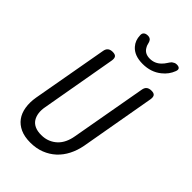

<svg xmlns="http://www.w3.org/2000/svg" viewBox="-280 -1050 1160 1160"><g transform="rotate(45 300.0 -470.0)"><path d="M137 -690Q140 -711 151.5 -720.5Q163 -730 183 -730Q204 -730 211.5 -720.5Q219 -711 216 -690L131 -207Q125 -176 128.5 -151Q132 -126 144 -107.5Q156 -89 178 -79Q200 -69 232 -69Q264 -69 289.5 -79.5Q315 -90 334 -108Q353 -126 365 -151.5Q377 -177 382 -207L468 -690Q471 -711 482.5 -720.5Q494 -730 515 -730Q535 -730 542.5 -720.5Q550 -711 547 -690L462 -207Q453 -159 432.5 -119Q412 -79 381 -50.5Q350 -22 309 -6Q268 10 218 10Q168 10 133 -6Q98 -22 77 -50.5Q56 -79 49.5 -119.5Q43 -160 51 -207ZM229 -918Q228 -934 237.5 -942Q247 -950 264 -950Q273 -950 279.5 -947Q286 -944 290 -939Q297 -929 299.5 -915.5Q302 -902 310 -890Q328 -859 370 -859Q413 -859 443 -890Q455 -902 463 -915Q471 -928 480 -938Q487 -943 494 -946.5Q501 -950 511 -950Q528 -950 534.5 -942Q541 -934 535 -918Q519 -875 482 -846Q433 -806 362 -806Q291 -806 256 -846Q230 -875 229 -918Z"/></g></svg>

Font: Maple Mono Light
Style: Italic
Weight: 300
Italic angle: -10°
Monospace: yes
Designer: subframe7536
Version: Version 7.000